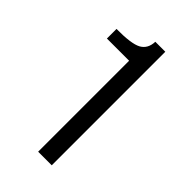

<svg xmlns="http://www.w3.org/2000/svg" viewBox="-155 -872 544 544"><g transform="rotate(45 117.5 -599.5)"><path d="M112.5 -372V-736.5H23.5V-775Q83 -774.5 104.5 -786.2Q126 -798 127 -827H167V-372Z"/></g></svg>

Font: Public Sans Light
Style: Regular
Weight: 300
Designer: The Public Sans Project Authors: Dan O. Williams and USWDS (Libre Franklin designed by Pablo Impallari and Rodrigo Fuenz
Version: Version 1.007